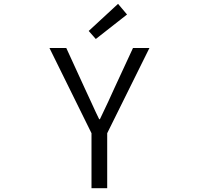

<svg xmlns="http://www.w3.org/2000/svg" viewBox="-20 -983 1040 1003"><path d="M458 0V-287.1L238.3 -732.4H326.2L423.8 -519.5Q431.6 -503.9 457 -447.8Q482.4 -391.6 498 -360.4H502Q551.8 -463.9 576.2 -519.5L674.8 -732.4H760.7L540 -287.1V0ZM480.5 -779.3 443.4 -821.3 596.7 -962.9 643.6 -907.2Z"/></svg>

Font: GenEi Gothic M SemiLight
Style: Regular
Weight: 350
Designer: o_tamon (Modified); [Source Han Sans]
Ryoko NISHIZUKA  (kana & ideographs); Paul D. Hunt (Latin, Greek & Cyrillic); Wenl
Version: Version 1.1a;Original Version 1.004